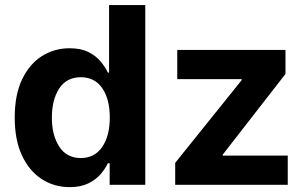

<svg xmlns="http://www.w3.org/2000/svg" viewBox="-20 -748 1243 777"><path d="M262.2 9.3Q199.2 9.3 148.9 -23.2Q98.6 -55.7 69.1 -118.4Q39.6 -181.2 39.6 -272Q39.6 -365.2 69.8 -427.7Q100.1 -490.2 150.4 -521.5Q200.7 -552.7 261.2 -552.7Q307.6 -552.7 338.4 -537.1Q369.1 -521.5 387.9 -498.5Q406.7 -475.6 416.5 -454.1H421.4V-727.5H567.9V0H423.8V-87.4H416.5Q406.2 -65.4 387.2 -43.2Q368.2 -21 337.4 -5.9Q306.6 9.3 262.2 9.3ZM307.1 -108.4Q362.8 -108.4 393.6 -153.3Q424.3 -198.2 424.3 -272.5Q424.3 -346.7 393.8 -391.1Q363.3 -435.5 307.1 -435.5Q249.5 -435.5 219.7 -389.9Q189.9 -344.2 189.9 -272.5Q189.9 -200.2 220 -154.3Q250 -108.4 307.1 -108.4ZM689 0V-88.9L958 -423.8V-427.7H697.3V-545.9H1135.3V-448.7L881.3 -122.1V-118.2H1144.5V0Z"/></svg>

Font: Inter
Style: Bold
Weight: 700
Designer: Rasmus Andersson
Foundry: rsms
Version: Version 4.001;git-9221beed3